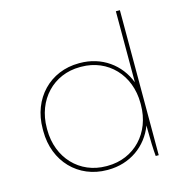

<svg xmlns="http://www.w3.org/2000/svg" viewBox="-107 -818 879 921"><g transform="rotate(-15 332.5 -357.5)"><path d="M314 5H318C427 5 514 -58 550 -153V-135C550 -85 552 -31 555 0H570V-720H550V-367C514 -462 427 -525 318 -525H314C170 -525 65 -416 65 -266V-254C65 -104 170 5 314 5ZM314 -14C182 -14 85 -116 85 -256V-264C85 -404 182 -506 314 -506H320C453 -506 550 -404 550 -264V-256C550 -116 453 -14 320 -14Z"/></g></svg>

Font: Fixel Display Thin
Style: Regular
Weight: 100
Designer: AlfaBravo + MacPaw
Foundry: Kyrylo Tkachov, Marchela Mozhyna, Serhii Makarenko, Maria Weinstein, Zakhar Kryvoshyya
Version: Version 1.211